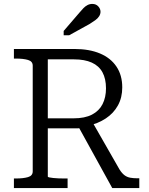

<svg xmlns="http://www.w3.org/2000/svg" viewBox="-20 -960 759 980"><path d="M375 -323 553 0H691V-50H680Q661 -50 644.5 -53Q628 -56 615 -66Q602 -76 590 -95L447 -345ZM224 -59V-657H358Q412 -657 448.5 -640.5Q485 -624 503 -591Q521 -558 521 -509Q521 -463 503.5 -428.5Q486 -394 449.5 -375Q413 -356 355 -356H209L210 -305H376Q385 -305 393 -306.5Q401 -308 409 -311Q417 -314 426 -317Q480 -329 520 -355.5Q560 -382 582 -422Q604 -462 604 -514Q604 -576 574.5 -620Q545 -664 490.5 -687Q436 -710 360 -710H51V-661H62Q99 -661 123 -654Q147 -647 147 -625V-85Q147 -63 123 -56Q99 -49 62 -49H51V0H325V-49H310Q295 -49 279.5 -49.5Q264 -50 251.5 -51.5Q239 -53 231.5 -54.5Q224 -56 224 -59ZM385 -895 305 -802V-780H333L438 -838Q454 -848 466.5 -857Q479 -866 486 -877Q493 -888 493 -900Q493 -915 481.5 -927.5Q470 -940 451 -940Q438 -940 426.5 -934Q415 -928 405.5 -918Q396 -908 385 -895Z"/></svg>

Font: Roboto Serif Light
Style: Regular
Weight: 300
Designer: Greg Gazdowicz
Foundry: Commercial Type
Version: Version 1.008